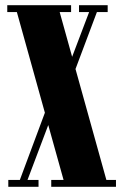

<svg xmlns="http://www.w3.org/2000/svg" viewBox="-20 -720 475 740"><path d="M12 0V-26.5H56.5L153 -285.5L45 -673.5H8V-700H254V-673.5H210L258 -501L323.5 -673.5H284.5V-700H395V-673.5H353.5L271 -454L390 -26.5H427V0H177.5V-26.5H225L166 -238L86 -26.5H128.5V0Z"/></svg>

Font: Imbue 50pt Black
Style: Regular
Weight: 900
Designer: Tyler Finck
Foundry: Etcetera Type Company
Version: Version 1.102; ttfautohint (v1.8.3)